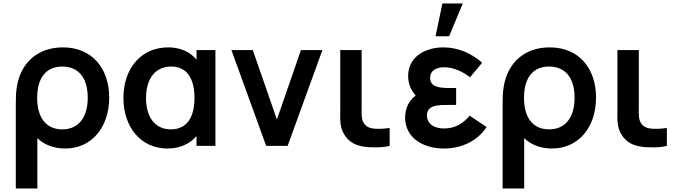

<svg xmlns="http://www.w3.org/2000/svg" viewBox="-20 -822 3825 1082"><path d="M190.5 240V-44C225.5 -8 282 15 346.5 15C499 15 595.5 -107.5 595.5 -272C595.5 -434 501.5 -555 334 -555C190 -555 97 -465.5 75.5 -336C69.5 -303 69 -268 69 -232V240ZM331 -93C236.5 -93 189.5 -163 189.5 -270.5C189.5 -375.5 233.5 -447 331 -447C427 -447 474.5 -377.5 474.5 -271C474.5 -166 427 -93 331 -93Z M1087.5 -486.5C1050.5 -530 996 -555 928 -555C773 -555 675.5 -434 675.5 -270C675.5 -108 771.5 15 924.5 15C992.5 15 1049.5 -11 1087.5 -55V0H1194V-540H1087.5ZM943 -93C845.5 -93 803 -172 803 -269.5C803 -378 855 -447 944.5 -447C1036.5 -447 1076 -375.5 1076 -270C1076 -165.5 1036.5 -93 943 -93Z M1601 0 1797 -540H1676L1540.5 -148.5L1404.5 -540H1284L1480 0Z M2028.5 4C2067 10.5 2136 11 2176 0V-101C2147.5 -96.5 2114.5 -94.5 2088 -97C2065 -99 2042 -108 2029 -130C2015.5 -152.5 2018 -183 2018 -227.5V-540H1897.5V-220.5C1897.5 -152 1892.5 -109 1920 -64C1949 -17 1989 -2.5 2028.5 4Z M2473 -802.5 2434.5 -617.5H2511L2588 -802.5ZM2627 -170C2588.5 -124 2541.5 -98 2483.5 -98C2423 -98 2386 -126.5 2386 -171.5C2386 -230 2445.5 -230.5 2510.5 -230.5H2550.5V-326H2511C2450 -326 2404 -334.5 2404 -383C2404 -426 2441 -443 2484 -443C2536 -443 2589 -417.5 2629 -386.5L2697 -468.5C2637.5 -521.5 2561.5 -555 2478 -555C2374 -555 2280 -500 2280 -394C2280 -353 2293 -317 2323 -283.5C2284.5 -256.5 2263 -211 2263 -159.5C2263 -46.5 2363 15 2481.5 15C2584.5 15 2673.5 -30.5 2722 -106.5Z M2934 240V-44C2969 -8 3025.5 15 3090 15C3242.5 15 3339 -107.5 3339 -272C3339 -434 3245 -555 3077.5 -555C2933.5 -555 2840.5 -465.5 2819 -336C2813 -303 2812.5 -268 2812.5 -232V240ZM3074.5 -93C2980 -93 2933 -163 2933 -270.5C2933 -375.5 2977 -447 3074.5 -447C3170.5 -447 3218 -377.5 3218 -271C3218 -166 3170.5 -93 3074.5 -93Z M3590.5 4C3629 10.5 3698 11 3738 0V-101C3709.5 -96.5 3676.5 -94.5 3650 -97C3627 -99 3604 -108 3591 -130C3577.5 -152.5 3580 -183 3580 -227.5V-540H3459.5V-220.5C3459.5 -152 3454.5 -109 3482 -64C3511 -17 3551 -2.5 3590.5 4Z"/></svg>

Font: Hauora
Style: Bold
Weight: 700
Designer: Wayne Shih
Foundry: WCYS
Version: Version 1.001;hotconv 1.0.109;makeotfexe 2.5.65596